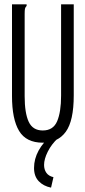

<svg xmlns="http://www.w3.org/2000/svg" viewBox="-20 -643 390 880"><path d="M176 11Q100 11 67.5 -43Q35 -97 35 -203V-623H102V-616Q96 -610 94.5 -603Q93 -596 93 -579V-202Q93 -125 111.5 -85Q130 -45 176 -45Q224 -45 242 -87.5Q260 -130 260 -205V-623H318V-206Q318 -89 281.5 -39Q245 11 176 11ZM225 169 214 217Q179 210 157.5 187.5Q136 165 136 127Q136 44 220 -27L246 -10Q216 18 199 52Q182 86 182 113Q182 134 192.5 149Q203 164 225 169Z"/></svg>

Font: Inconsolata ExtraCondensed
Style: Regular
Weight: 400
Width: 2
Monospace: yes
Designer: Raph Levien, Cyreal, Brenton Simpson
Foundry: Raph Levien, Cyreal, Google
Version: Version 3.001; ttfautohint (v1.8.2.53-6de2)